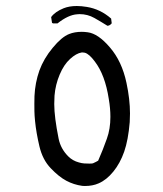

<svg xmlns="http://www.w3.org/2000/svg" viewBox="-20 -622 540 636"><path d="M261.2 -5.9Q287.1 -5.9 306.6 -14.6Q333 -25.9 355.5 -53.7Q377.9 -81.1 391.4 -119.6Q404.8 -158.2 409.7 -217.3Q410.6 -231 410.6 -246.1Q410.6 -293 398.9 -347.7Q383.8 -418.9 344.2 -464.8Q305.2 -510.7 270.5 -515.1Q259.3 -516.6 251 -516.6Q227.1 -516.6 209 -509.3Q184.1 -499.5 154.8 -463.9Q125 -428.2 110.4 -388.2Q96.2 -347.7 94.2 -303.7Q93.8 -288.6 93.8 -277.8Q93.8 -267.1 94 -253.4Q94.2 -239.7 96.2 -220.2Q100.1 -181.6 110.6 -137.2Q121.1 -92.8 147.9 -64.9Q174.8 -36.6 199.5 -23.4Q224.1 -10.3 252.4 -6.3Q256.8 -5.9 261.2 -5.9ZM288.1 -81.1Q285.6 -80.1 276.6 -80.1Q267.6 -80.1 259.3 -80.6Q251 -81.1 241.2 -84Q220.7 -89.4 206.1 -104Q181.2 -128.9 174.3 -162.1Q159.7 -234.4 159.7 -277.3Q159.7 -291.5 160.6 -305.2Q163.6 -341.8 177.7 -375Q191.4 -407.7 211.9 -426.5Q232.4 -445.3 250.5 -448.2Q252 -448.2 254.4 -448.2Q256.8 -448.2 261.2 -447.3Q275.9 -442.9 293.9 -418.5Q328.1 -374 340.3 -294.4Q345.7 -263.2 345.7 -234.9Q345.7 -194.8 334 -162.6Q321.3 -126.5 305.2 -89.8Q298.8 -85.9 288.1 -81.1ZM335.9 -536.6Q344.2 -537.1 350.1 -544.9L348.1 -560.5Q312.5 -591.8 267.6 -599.1Q249.5 -602.1 234.4 -602.1Q209.5 -602.1 190.9 -594.7Q162.1 -583 149.4 -565.4L152.3 -546.4L155.8 -544.4H170.4Q206.1 -572.8 235.8 -574.7Q239.7 -575.2 243.7 -575.2Q270 -575.2 292.5 -562.5Q314.9 -549.8 335.9 -536.6Z"/></svg>

Font: Bakudai
Style: Light
Weight: 300
Version: Version 1.48